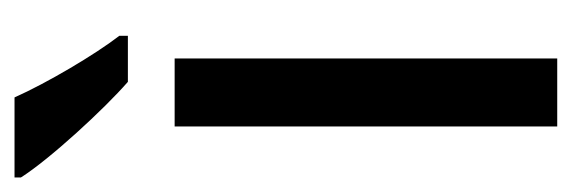

<svg xmlns="http://www.w3.org/2000/svg" viewBox="-298 -518 806 271"><g transform="rotate(-90 105.5 -383.0)"><path d="M103 -766H-10V-757C16 -716 87 -639 125 -606H190V-618C163 -653 123 -721 103 -766ZM158 0V-540H62V0Z"/></g></svg>

Font: Noto Sans Devanagari ExtraCondensed Medium
Style: Regular
Weight: 500
Width: 2
Designer: Jelle Bosma - Monotype Design Team
Foundry: Monotype Imaging Inc.
Version: Version 2.004